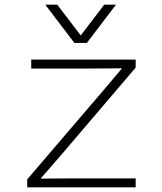

<svg xmlns="http://www.w3.org/2000/svg" viewBox="-20 -798 690 818"><path d="M96 0V-34L411 -402L500 -507L363 -506H113V-544H558V-510L245 -143L153 -37L291 -38H558V0ZM173 -778H224L324 -647L424 -778H474L350 -615H297Z"/></svg>

Font: Azeret Mono Thin
Style: Regular
Weight: 100
Designer: Martin Vácha
Foundry: Displaay
Version: Version 1.002